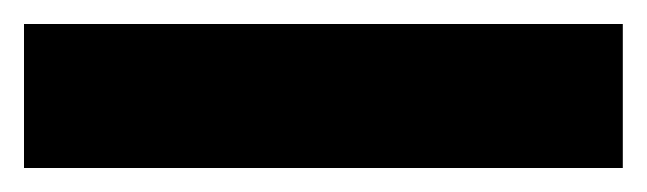

<svg xmlns="http://www.w3.org/2000/svg" viewBox="-22 -900 539 160"><path d="M497 -760V-880H-2V-760Z"/></svg>

Font: Noto Sans Gujarati ExtraCondensed Black
Style: Regular
Weight: 900
Width: 2
Designer: Jelle Bosma - Monotype Design Team, Universal Thirst
Foundry: Monotype Imaging Inc.
Version: Version 2.106